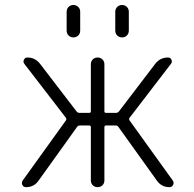

<svg xmlns="http://www.w3.org/2000/svg" viewBox="-20 -777 782 775"><path d="M346.7 -48.8V-263.7Q346.7 -270.5 339.8 -270.5H302.7Q294.9 -270.5 291 -264.6L135.7 -47.9Q117.2 -21.5 85 -21.5Q75.2 -21.5 70.3 -30.3Q68.4 -34.2 68.4 -38.1Q68.4 -43 71.3 -47.9L246.1 -291Q250 -296.9 245.1 -302.7L78.1 -519.5Q72.3 -527.3 76.7 -536.1Q81.1 -544.9 89.8 -544.9Q122.1 -544.9 141.6 -519.5L289.1 -327.1Q293.9 -321.3 300.8 -321.3H339.8Q346.7 -321.3 346.7 -328.1V-517.6Q346.7 -529.3 354.5 -537.1Q362.3 -544.9 374 -544.9Q385.7 -544.9 393.6 -537.1Q401.4 -529.3 401.4 -517.6V-328.1Q401.4 -321.3 408.2 -321.3H447.3Q455.1 -321.3 460 -327.1L607.4 -520.5Q627 -544.9 658.2 -544.9Q668 -544.9 671.9 -536.1Q675.8 -527.3 670.9 -520.5L503.9 -302.7Q499 -296.9 502.9 -291L677.7 -47.9Q680.7 -43 680.7 -38.1Q680.7 -34.2 678.7 -30.3Q673.8 -21.5 664.1 -21.5Q631.8 -21.5 613.3 -47.9L458 -264.6Q454.1 -270.5 447.3 -270.5H408.2Q401.4 -270.5 401.4 -263.7V-48.8Q401.4 -37.1 393.6 -29.3Q385.7 -21.5 374 -21.5Q362.3 -21.5 354.5 -29.3Q346.7 -37.1 346.7 -48.8ZM249 -653.3V-729.5Q249 -741.2 256.8 -749Q264.6 -756.8 276.4 -756.8Q288.1 -756.8 295.9 -749Q303.7 -741.2 303.7 -729.5V-653.3Q303.7 -641.6 295.9 -633.8Q288.1 -626 276.4 -626Q264.6 -626 256.8 -633.8Q249 -641.6 249 -653.3ZM445.3 -653.3V-729.5Q445.3 -741.2 453.1 -749Q460.9 -756.8 472.7 -756.8Q484.4 -756.8 492.2 -749Q500 -741.2 500 -729.5V-653.3Q500 -641.6 492.2 -633.8Q484.4 -626 472.7 -626Q460.9 -626 453.1 -633.8Q445.3 -641.6 445.3 -653.3Z"/></svg>

Font: irohamaru Light
Style: Regular
Weight: 200
Designer: [Source Han Sans]
Ryoko NISHIZUKA  (kana & ideographs); Paul D. Hunt (Latin, Greek & Cyrillic); Wenlong ZHANG  (bopomofo
Version: Version 1.01